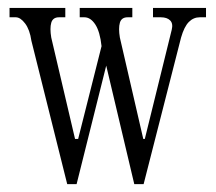

<svg xmlns="http://www.w3.org/2000/svg" viewBox="-20 -473 540 481"><path d="M363.3 -453.1H496.1V-429.7H480.5Q464.8 -429.7 453.1 -418Q441.4 -406.2 433.6 -378.9L339.8 -11.7H316.4L246.1 -308.6L171.9 -11.7H148.4L58.6 -371.1Q54.7 -398.4 43 -414.1Q31.2 -429.7 19.5 -429.7H3.9V-453.1H143.6V-429.7H127.9Q112.3 -429.7 108.4 -416Q104.5 -402.3 108.4 -378.9L168 -125H175.8L234.4 -357.4Q230.5 -393.6 218.8 -411.6Q207 -429.7 191.4 -429.7H179.7V-453.1H311.5V-429.7H299.8Q284.2 -429.7 280.3 -416Q276.4 -402.3 280.3 -378.9L338.9 -125H342.8L410.2 -398.4Q414.1 -414.1 406.2 -421.9Q398.4 -429.7 382.8 -429.7H363.3Z"/></svg>

Font: BabelStone Khitan Small Seal
Style: Regular
Weight: 400
Designer: Andrew West
Foundry: BabelStone
Version: Version 13.000